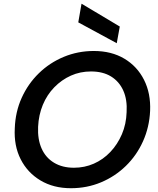

<svg xmlns="http://www.w3.org/2000/svg" viewBox="-20 -981 833 1013"><path d="M354 12Q262 12 193.5 -29Q125 -70 89 -141Q53 -212 58 -304Q61 -391 94.5 -465Q128 -539 185 -594.5Q242 -650 316.5 -681Q391 -712 475 -712Q568 -712 636 -671.5Q704 -631 740 -559.5Q776 -488 772 -396Q768 -310 734.5 -235.5Q701 -161 644 -105.5Q587 -50 513 -19Q439 12 354 12ZM370 -96Q426 -96 475 -117.5Q524 -139 562 -179Q600 -219 623 -272.5Q646 -326 648 -389Q652 -455 630.5 -503Q609 -551 566 -577.5Q523 -604 460 -604Q403 -604 354 -582Q305 -560 266.5 -520.5Q228 -481 206 -428Q184 -375 181 -312Q178 -246 199.5 -197.5Q221 -149 265 -122.5Q309 -96 370 -96ZM596 -753 393 -863 410 -961H411L612 -841Z"/></svg>

Font: DM Sans 28pt SemiBold
Style: Italic
Weight: 600
Italic angle: -10°
Version: Version 4.004;gftools[0.9.30]